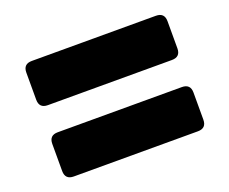

<svg xmlns="http://www.w3.org/2000/svg" viewBox="-87 -740 907 759"><g transform="rotate(-20 367.0 -360.0)"><path d="M106 -117Q70 -117 70 -153V-267Q70 -303 106 -303H628Q664 -303 664 -267V-153Q664 -117 628 -117ZM106 -417Q70 -417 70 -453V-567Q70 -603 106 -603H628Q664 -603 664 -567V-453Q664 -417 628 -417Z"/></g></svg>

Font: Bungee Spice
Style: Regular
Weight: 400
Designer: David Jonathan Ross
Foundry: David Jonathan Ross
Version: Version 2.000